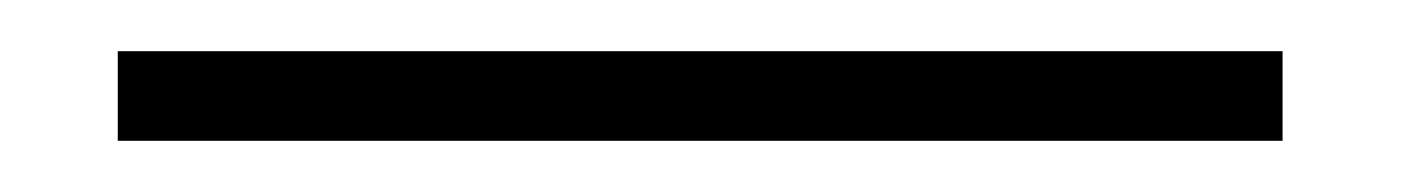

<svg xmlns="http://www.w3.org/2000/svg" viewBox="-20 -10 553 75"><path d="M481 10V45H26V10Z"/></svg>

Font: Bebas Neue Book
Style: Regular
Weight: 300
Designer: Ryoichi Tsunekawa
Foundry: Ryoichi Tsunekawa
Version: Version 1.003;PS 001.003;hotconv 1.0.88;makeotf.lib2.5.64775